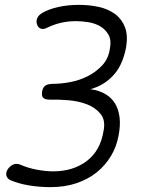

<svg xmlns="http://www.w3.org/2000/svg" viewBox="-20 -760 640 790"><path d="M22 -19Q10 -25 6.5 -37Q3 -49 12 -64Q21 -77 34.5 -83Q48 -89 65 -82Q94 -69 130.5 -62Q167 -55 199 -55Q281 -55 337 -97.5Q393 -140 406 -221Q415 -265 394 -291Q373 -317 338.5 -330.5Q304 -344 262 -347.5Q220 -351 186 -350Q176 -350 169.5 -351.5Q163 -353 158.5 -357Q154 -361 153 -367Q152 -373 153 -382Q156 -401 167 -408Q178 -415 198 -415Q230 -415 268 -422Q306 -429 340 -446Q374 -463 400 -490.5Q426 -518 432 -559Q439 -594 427 -616Q415 -638 393.5 -651Q372 -664 344.5 -668.5Q317 -673 293 -673Q260 -673 230 -666Q200 -659 172 -645Q158 -638 147 -642.5Q136 -647 132 -661Q128 -674 133.5 -686Q139 -698 154 -707Q182 -723 221 -731.5Q260 -740 305 -740Q348 -740 386.5 -731.5Q425 -723 453 -702.5Q481 -682 494 -648.5Q507 -615 499 -566Q493 -534 481.5 -506Q470 -478 451.5 -456Q433 -434 408.5 -418Q384 -402 352 -393Q388 -388 413.5 -373Q439 -358 453.5 -334Q468 -310 472 -277Q476 -244 468 -203Q460 -157 436.5 -118Q413 -79 377.5 -50.5Q342 -22 294 -6Q246 10 188 10Q143 10 100 3Q57 -4 22 -19Z"/></svg>

Font: Maple Mono NL ExtraLight
Style: Italic
Weight: 275
Italic angle: -10°
Monospace: yes
Designer: subframe7536
Version: Version 7.000